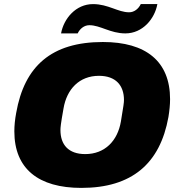

<svg xmlns="http://www.w3.org/2000/svg" viewBox="-20 -905 873 937"><path d="M278 -742H359C370 -765 391 -782 416 -782C470 -782 518 -742 592 -742C676 -742 735 -813 748 -885H667C656 -862 635 -845 610 -845C556 -845 508 -885 434 -885C350 -885 291 -814 278 -742ZM377 12C623 12 761 -106 802 -334C807 -365 810 -394 810 -421C810 -606 692 -700 482 -700C231 -700 99 -582 59 -354C53 -322 50 -292 50 -264C50 -81 168 12 377 12ZM396 -153C314 -153 275 -199 275 -270C275 -283 276 -297 290 -376C306 -470 367 -535 463 -535C545 -535 585 -488 585 -417C585 -404 583 -390 570 -312C554 -218 492 -153 396 -153Z"/></svg>

Font: Archivo Black
Style: Italic
Weight: 900
Italic angle: -10°
Designer: Hector Gatti
Foundry: Omnibus-Type
Version: Version 2.001